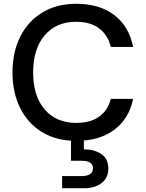

<svg xmlns="http://www.w3.org/2000/svg" viewBox="-20 -732 769 1014"><path d="M383 12Q279 12 203.5 -33.5Q128 -79 87 -160.5Q46 -242 46 -349Q46 -457 87 -538.5Q128 -620 203.5 -666Q279 -712 383 -712Q506 -712 584 -652Q662 -592 683 -484H565Q551 -545 505 -581Q459 -617 382 -617Q277 -617 216 -545.5Q155 -474 155 -349Q155 -225 216 -154Q277 -83 382 -83Q459 -83 505 -117Q551 -151 565 -210H683Q662 -106 584 -47Q506 12 383 12ZM308 262V198H410Q471 198 471 156Q471 117 410 117H355V-6H423V57Q425 57 427 57Q478 57 515 81.5Q552 106 552 158Q552 209 515.5 235.5Q479 262 427 262Z"/></svg>

Font: Firefly Display Medium
Style: Regular
Weight: 500
Designer: Colophon Foundry, Jonny Pinhorn
Foundry: Colophon Foundry
Version: Version 1.200; ttfautohint (v1.8.3)